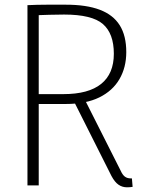

<svg xmlns="http://www.w3.org/2000/svg" viewBox="-20 -790 607 818"><path d="M97 0V-768Q137 -770 179 -770Q221 -770 261 -770Q348 -770 405 -748.5Q462 -727 490 -682.5Q518 -638 518 -568Q518 -503 489 -453Q460 -403 403 -375Q346 -347 261 -347H119V-389H250Q357 -389 411 -432.5Q465 -476 465 -561Q465 -647 418.5 -687.5Q372 -728 253 -728Q222 -728 190.5 -727Q159 -726 130 -725L145 -739V0ZM290 -368 337 -374 494 -63Q502 -45 512 -37.5Q522 -30 537 -30Q539 -30 540 -30Q541 -30 542 -30L545 6Q541 7 534 7.5Q527 8 521 8Q501 8 485 -3Q469 -14 455 -40Z"/></svg>

Font: Yaldevi ExtraLight
Style: Regular
Weight: 200
Designer: Sol Matas, Rajitha Manaperi, Kosala Senevirathne
Foundry: Mooniak
Version: Version 1.100